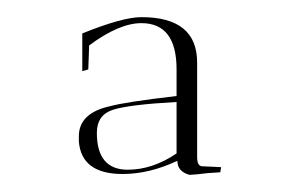

<svg xmlns="http://www.w3.org/2000/svg" viewBox="-20 -702 340 224"><path d="M76 -663Q123 -682 145 -682Q210 -682 210 -629V-519Q210 -508 216 -508L238 -507L237 -501L222 -500Q206 -498 201 -498Q187 -502 187 -514H186Q154 -499 123 -499Q75 -499 72 -537Q72 -540 72 -543Q72 -570 108 -578Q126 -583 186 -590V-621Q186 -675 145 -675Q119 -675 84 -649L83 -621L76 -619ZM93 -547Q93 -504 129 -504Q158 -504 186 -523V-583Q131 -580 112 -574Q93 -568 93 -547Z"/></svg>

Font: Antic Didone
Style: Regular
Weight: 400
Designer: Santiago Orozco
Foundry: Santiago Orozco
Version: Version 2.001